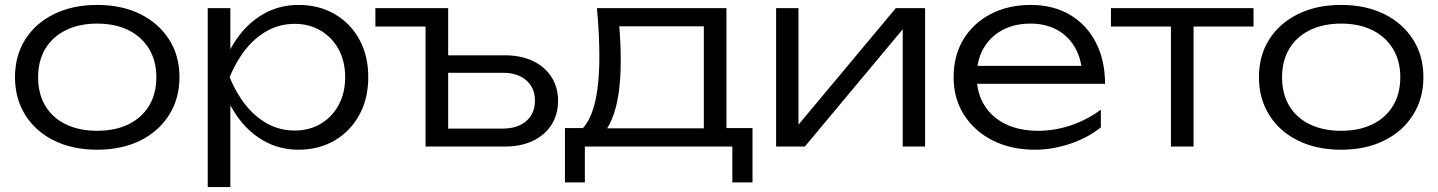

<svg xmlns="http://www.w3.org/2000/svg" viewBox="-20 -596 5850 781"><path d="M375 13Q276 13 200.5 -24Q125 -61 83 -128Q41 -195 41 -282Q41 -370 83 -436Q125 -502 200.5 -539Q276 -576 375 -576Q475 -576 550 -539Q625 -502 667.5 -436Q710 -370 710 -282Q710 -195 667.5 -128Q625 -61 550 -24Q475 13 375 13ZM375 -64Q449 -64 503 -90.5Q557 -117 586.5 -166Q616 -215 616 -282Q616 -348 586.5 -397Q557 -446 503 -473Q449 -500 375 -500Q302 -500 247.5 -473Q193 -446 164 -397Q135 -348 135 -282Q135 -215 164 -166Q193 -117 247.5 -90.5Q302 -64 375 -64Z M825 -563H917V-350L912 -332V-241L917 -212V165H825ZM874 -282Q896 -370 941.5 -436Q987 -502 1051.5 -539Q1116 -576 1194 -576Q1277 -576 1341 -539Q1405 -502 1441.5 -436Q1478 -370 1478 -282Q1478 -195 1441.5 -128.5Q1405 -62 1341 -24.5Q1277 13 1194 13Q1116 13 1051.5 -24Q987 -61 941.5 -127.5Q896 -194 874 -282ZM1384 -282Q1384 -346 1357.5 -395Q1331 -444 1284.5 -471.5Q1238 -499 1179 -499Q1119 -499 1068.5 -471.5Q1018 -444 979 -395Q940 -346 914 -282Q940 -218 979 -169Q1018 -120 1068.5 -92.5Q1119 -65 1179 -65Q1238 -65 1284.5 -92.5Q1331 -120 1357.5 -169Q1384 -218 1384 -282Z M1779 -371H2033Q2099 -371 2147.5 -348Q2196 -325 2223 -283Q2250 -241 2250 -186Q2250 -130 2223 -88Q2196 -46 2147.5 -23Q2099 0 2034 0H1711V-530L1754 -488H1507V-563H1803V-30L1760 -73H2025Q2085 -73 2120.5 -103.5Q2156 -134 2156 -186Q2156 -239 2120.5 -269.5Q2085 -300 2025 -300H1779Z M3041 -75V146H2959V0H2359V146H2278V-75H2401L2428 -74H2869L2896 -75ZM2408 -563H2935V-27H2843V-531L2886 -489H2457L2496 -519Q2501 -474 2503 -430.5Q2505 -387 2505 -349Q2505 -199 2469.5 -112.5Q2434 -26 2372 -26L2334 -59Q2418 -122 2418 -366Q2418 -413 2415.5 -463.5Q2413 -514 2408 -563Z M3137 0V-563H3228V-42L3193 -47L3624 -563H3743V0H3652V-526L3688 -520L3254 0Z M4190 13Q4093 13 4018.5 -24.5Q3944 -62 3901.5 -128.5Q3859 -195 3859 -282Q3859 -370 3899 -436Q3939 -502 4010 -539Q4081 -576 4173 -576Q4264 -576 4332 -536Q4400 -496 4437.5 -423.5Q4475 -351 4475 -255H3929V-328H4436L4382 -295Q4379 -358 4352 -404Q4325 -450 4279 -475Q4233 -500 4172 -500Q4106 -500 4057 -473.5Q4008 -447 3980.5 -399Q3953 -351 3953 -286Q3953 -218 3984 -168Q4015 -118 4071 -91Q4127 -64 4203 -64Q4272 -64 4338.5 -87Q4405 -110 4458 -150V-78Q4406 -36 4334 -11.5Q4262 13 4190 13Z M4743 -532H4835V0H4743ZM4499 -563H5079V-488H4499Z M5435 13Q5336 13 5260.5 -24Q5185 -61 5143 -128Q5101 -195 5101 -282Q5101 -370 5143 -436Q5185 -502 5260.5 -539Q5336 -576 5435 -576Q5535 -576 5610 -539Q5685 -502 5727.5 -436Q5770 -370 5770 -282Q5770 -195 5727.5 -128Q5685 -61 5610 -24Q5535 13 5435 13ZM5435 -64Q5509 -64 5563 -90.5Q5617 -117 5646.5 -166Q5676 -215 5676 -282Q5676 -348 5646.5 -397Q5617 -446 5563 -473Q5509 -500 5435 -500Q5362 -500 5307.5 -473Q5253 -446 5224 -397Q5195 -348 5195 -282Q5195 -215 5224 -166Q5253 -117 5307.5 -90.5Q5362 -64 5435 -64Z"/></svg>

Font: Unbounded Light
Style: Regular
Weight: 300
Designer: Luke Prowse, Jean-Baptiste Morizot, Fátima Lázaro, Florian Runge
Foundry: NaN
Version: Version 1.700